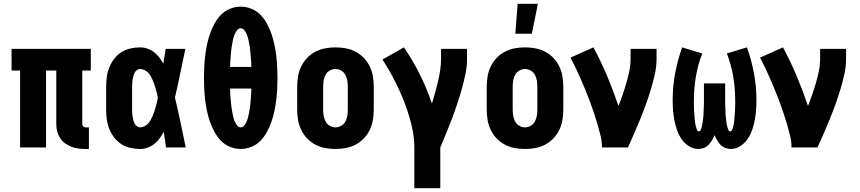

<svg xmlns="http://www.w3.org/2000/svg" viewBox="-20 -778 4540 1013"><path d="M431 8Q412 8 393 5.5Q374 3 356 -4Q338 -11 322.5 -22.5Q307 -34 296.5 -50.5Q286 -67 281.5 -85.5Q277 -104 277 -124V-406H223V0H86V-406H41V-520H459V-406H414V-124Q414 -116 419 -111Q424 -106 431 -106H449V8Z M719 8Q693 8 667 2Q641 -4 619.5 -18Q598 -32 582 -53Q566 -74 556.5 -98Q547 -122 543.5 -148Q540 -174 540 -200V-320Q540 -346 543.5 -372Q547 -398 556.5 -422Q566 -446 582 -467Q598 -488 619.5 -502Q641 -516 667 -522Q693 -528 719 -528Q739 -528 758 -521.5Q777 -515 792.5 -503Q808 -491 820.5 -475Q833 -459 842 -442Q845 -461 848 -480.5Q851 -500 854 -520H958Q944 -456 931 -391.5Q918 -327 903 -263Q919 -198 932.5 -132Q946 -66 960 0H856Q853 -21 850 -41.5Q847 -62 844 -82Q834 -64 822 -47.5Q810 -31 794 -18.5Q778 -6 758.5 1Q739 8 719 8ZM719 -106Q731 -106 742.5 -112Q754 -118 762 -127Q770 -136 776 -147Q782 -158 786.5 -169Q791 -180 795 -192Q799 -204 802 -215.5Q805 -227 808 -239Q811 -251 813 -263Q811 -275 808 -286.5Q805 -298 801.5 -309.5Q798 -321 794.5 -332Q791 -343 786 -354Q781 -365 775.5 -375.5Q770 -386 761.5 -394.5Q753 -403 742 -408.5Q731 -414 719 -414Q710 -414 702 -408Q694 -402 690 -393.5Q686 -385 683.5 -376Q681 -367 679.5 -357.5Q678 -348 677.5 -338.5Q677 -329 677 -320V-200Q677 -191 677.5 -181.5Q678 -172 679.5 -162.5Q681 -153 683.5 -144Q686 -135 690 -126.5Q694 -118 702 -112Q710 -106 719 -106Z M1250 8Q1221 8 1193 -3.5Q1165 -15 1145 -36Q1125 -57 1111 -83Q1097 -109 1087.5 -136.5Q1078 -164 1072 -193Q1066 -222 1062.5 -251Q1059 -280 1057.5 -309Q1056 -338 1056 -368Q1056 -397 1057.5 -426Q1059 -455 1062.5 -484Q1066 -513 1072 -542Q1078 -571 1087.5 -598.5Q1097 -626 1111 -652Q1125 -678 1145 -699Q1165 -720 1193 -731.5Q1221 -743 1250 -743Q1279 -743 1307 -731.5Q1335 -720 1355 -699Q1375 -678 1389 -652Q1403 -626 1412.5 -598.5Q1422 -571 1428 -542Q1434 -513 1437.5 -484Q1441 -455 1442.5 -426Q1444 -397 1444 -368Q1444 -338 1442.5 -309Q1441 -280 1437.5 -251Q1434 -222 1428 -193Q1422 -164 1412.5 -136.5Q1403 -109 1389 -83Q1375 -57 1355 -36Q1335 -15 1307 -3.5Q1279 8 1250 8ZM1194 -425H1306Q1306 -436 1305.5 -447Q1305 -458 1304 -469Q1303 -480 1302 -491Q1301 -502 1300 -513Q1299 -524 1297 -535Q1295 -546 1293 -557Q1291 -568 1288 -579Q1285 -590 1280.5 -600Q1276 -610 1268.5 -619.5Q1261 -629 1250 -629Q1239 -629 1231.5 -619.5Q1224 -610 1219.5 -600Q1215 -590 1212 -579Q1209 -568 1207 -557Q1205 -546 1203 -535Q1201 -524 1200 -513Q1199 -502 1198 -491Q1197 -480 1196 -469Q1195 -458 1194.5 -447Q1194 -436 1194 -425ZM1250 -106Q1261 -106 1268.5 -115.5Q1276 -125 1280.5 -135Q1285 -145 1288 -156Q1291 -167 1293 -178Q1295 -189 1297 -200Q1299 -211 1300 -222Q1301 -233 1302 -244Q1303 -255 1304 -266Q1305 -277 1305.5 -288Q1306 -299 1306 -311H1194Q1194 -299 1194.5 -288Q1195 -277 1196 -266Q1197 -255 1198 -244Q1199 -233 1200 -222Q1201 -211 1203 -200Q1205 -189 1207 -178Q1209 -167 1212 -156Q1215 -145 1219.5 -135Q1224 -125 1231.5 -115.5Q1239 -106 1250 -106Z M1750 8Q1723 8 1695.5 3Q1668 -2 1643.5 -15Q1619 -28 1600 -48Q1581 -68 1569 -93Q1557 -118 1552.5 -145.5Q1548 -173 1548 -200V-320Q1548 -347 1552.5 -374.5Q1557 -402 1569 -427Q1581 -452 1600 -472Q1619 -492 1643.5 -505Q1668 -518 1695.5 -523Q1723 -528 1750 -528Q1777 -528 1804.5 -523Q1832 -518 1856.5 -505Q1881 -492 1900 -472Q1919 -452 1931 -427Q1943 -402 1947.5 -374.5Q1952 -347 1952 -320V-200Q1952 -173 1947.5 -145.5Q1943 -118 1931 -93Q1919 -68 1900 -48Q1881 -28 1856.5 -15Q1832 -2 1804.5 3Q1777 8 1750 8ZM1750 -106Q1766 -106 1780.5 -114.5Q1795 -123 1802.5 -137.5Q1810 -152 1812.5 -168Q1815 -184 1815 -200V-320Q1815 -336 1812.5 -352Q1810 -368 1802.5 -382.5Q1795 -397 1780.5 -405.5Q1766 -414 1750 -414Q1734 -414 1719.5 -405.5Q1705 -397 1697.5 -382.5Q1690 -368 1687.5 -352Q1685 -336 1685 -320V-200Q1685 -184 1687.5 -168Q1690 -152 1697.5 -137.5Q1705 -123 1719.5 -114.5Q1734 -106 1750 -106Z M2166 215V0Q2166 -42 2158.5 -83Q2151 -124 2139 -164Q2127 -204 2112 -242.5Q2097 -281 2079 -318.5Q2061 -356 2041 -392.5Q2021 -429 1998 -464L2111 -528Q2158 -460 2195 -385.5Q2232 -311 2259 -232Q2268 -261 2276 -290Q2284 -319 2291 -348.5Q2298 -378 2302.5 -408Q2307 -438 2307 -468V-520H2444V-468Q2444 -427 2435.5 -386.5Q2427 -346 2416 -307Q2405 -268 2392 -229Q2379 -190 2364.5 -151.5Q2350 -113 2334.5 -75.5Q2319 -38 2303 0V215Z M2750 8Q2723 8 2695.5 3Q2668 -2 2643.5 -15Q2619 -28 2600 -48Q2581 -68 2569 -93Q2557 -118 2552.5 -145.5Q2548 -173 2548 -200V-320Q2548 -347 2552.5 -374.5Q2557 -402 2569 -427Q2581 -452 2600 -472Q2619 -492 2643.5 -505Q2668 -518 2695.5 -523Q2723 -528 2750 -528Q2777 -528 2804.5 -523Q2832 -518 2856.5 -505Q2881 -492 2900 -472Q2919 -452 2931 -427Q2943 -402 2947.5 -374.5Q2952 -347 2952 -320V-200Q2952 -173 2947.5 -145.5Q2943 -118 2931 -93Q2919 -68 2900 -48Q2881 -28 2856.5 -15Q2832 -2 2804.5 3Q2777 8 2750 8ZM2750 -106Q2766 -106 2780.5 -114.5Q2795 -123 2802.5 -137.5Q2810 -152 2812.5 -168Q2815 -184 2815 -200V-320Q2815 -336 2812.5 -352Q2810 -368 2802.5 -382.5Q2795 -397 2780.5 -405.5Q2766 -414 2750 -414Q2734 -414 2719.5 -405.5Q2705 -397 2697.5 -382.5Q2690 -368 2687.5 -352Q2685 -336 2685 -320V-200Q2685 -184 2687.5 -168Q2690 -152 2697.5 -137.5Q2705 -123 2719.5 -114.5Q2734 -106 2750 -106ZM2699 -600 2711 -758H2818L2786 -600Z M3156 0Q3156 -32 3148.5 -62.5Q3141 -93 3132 -123.5Q3123 -154 3113 -184Q3103 -214 3092 -243.5Q3081 -273 3069 -302Q3057 -331 3044.5 -360Q3032 -389 3018.5 -417.5Q3005 -446 2990 -474L3111 -528Q3151 -454 3183.5 -376.5Q3216 -299 3243 -219Q3255 -249 3265.5 -279.5Q3276 -310 3285 -341Q3294 -372 3300.5 -404Q3307 -436 3307 -468V-520H3444V-468Q3444 -427 3435 -386.5Q3426 -346 3414 -306.5Q3402 -267 3388 -228Q3374 -189 3358.5 -151Q3343 -113 3326.5 -75Q3310 -37 3293 0Z M3664 8Q3638 8 3614.5 -7Q3591 -22 3576 -44Q3561 -66 3552 -91.5Q3543 -117 3538 -143.5Q3533 -170 3531 -196.5Q3529 -223 3529 -250Q3529 -321 3542 -391Q3555 -461 3579 -528L3685 -496Q3662 -437 3651.5 -374Q3641 -311 3641 -247Q3641 -241 3641 -235Q3641 -229 3641 -223Q3641 -217 3641.5 -211Q3642 -205 3642 -199Q3642 -193 3642.5 -187Q3643 -181 3643.5 -175Q3644 -169 3644.5 -163Q3645 -157 3645.5 -151Q3646 -145 3646.5 -139Q3647 -133 3648 -127Q3649 -121 3650.5 -115Q3652 -109 3653.5 -103.5Q3655 -98 3658 -91.5Q3661 -85 3667 -85Q3674 -85 3677 -92Q3680 -99 3681.5 -105Q3683 -111 3684.5 -117.5Q3686 -124 3687 -130.5Q3688 -137 3688.5 -143.5Q3689 -150 3690 -156.5Q3691 -163 3691.5 -169.5Q3692 -176 3692 -182.5Q3692 -189 3692.5 -195.5Q3693 -202 3693 -208.5Q3693 -215 3693.5 -221.5Q3694 -228 3694 -234.5Q3694 -241 3694 -247.5Q3694 -254 3694 -260V-338H3806V-260Q3806 -254 3806 -247.5Q3806 -241 3806 -234.5Q3806 -228 3806.5 -221.5Q3807 -215 3807 -208.5Q3807 -202 3807.5 -195.5Q3808 -189 3808 -182.5Q3808 -176 3808.5 -169.5Q3809 -163 3810 -156.5Q3811 -150 3811.5 -143.5Q3812 -137 3813 -130.5Q3814 -124 3815.5 -117.5Q3817 -111 3818.5 -105Q3820 -99 3823 -92Q3826 -85 3833 -85Q3839 -85 3842 -91.5Q3845 -98 3846.5 -103.5Q3848 -109 3849.5 -115Q3851 -121 3852 -127Q3853 -133 3853.5 -139Q3854 -145 3854.5 -151Q3855 -157 3855.5 -163Q3856 -169 3856.5 -175Q3857 -181 3857.5 -187Q3858 -193 3858 -199Q3858 -205 3858.5 -211Q3859 -217 3859 -223Q3859 -229 3859 -235Q3859 -241 3859 -247Q3859 -311 3848.5 -374Q3838 -437 3815 -496L3921 -528Q3945 -461 3958 -391Q3971 -321 3971 -250Q3971 -223 3969 -196.5Q3967 -170 3962 -143.5Q3957 -117 3948 -91.5Q3939 -66 3924 -44Q3909 -22 3885.5 -7Q3862 8 3836 8Q3821 8 3806.5 2.5Q3792 -3 3781.5 -14Q3771 -25 3763.5 -38Q3756 -51 3750 -65Q3744 -51 3736.5 -38Q3729 -25 3718.5 -14Q3708 -3 3693.5 2.5Q3679 8 3664 8Z M4156 0Q4156 -32 4148.5 -62.5Q4141 -93 4132 -123.5Q4123 -154 4113 -184Q4103 -214 4092 -243.5Q4081 -273 4069 -302Q4057 -331 4044.5 -360Q4032 -389 4018.5 -417.5Q4005 -446 3990 -474L4111 -528Q4151 -454 4183.5 -376.5Q4216 -299 4243 -219Q4255 -249 4265.5 -279.5Q4276 -310 4285 -341Q4294 -372 4300.5 -404Q4307 -436 4307 -468V-520H4444V-468Q4444 -427 4435 -386.5Q4426 -346 4414 -306.5Q4402 -267 4388 -228Q4374 -189 4358.5 -151Q4343 -113 4326.5 -75Q4310 -37 4293 0Z"/></svg>

Font: Iosevka Curly Heavy
Style: Regular
Weight: 900
Monospace: yes
Designer: Belleve Invis
Foundry: Belleve Invis
Version: Version 22.1.2; ttfautohint (v1.8.4)